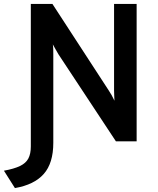

<svg xmlns="http://www.w3.org/2000/svg" viewBox="-69 -720 804 978"><path d="M7 238 -49 149.5Q3 140 33 125.5Q63 111 75.5 87.2Q88 63.5 88 26V-700H198L485 -259Q491.5 -249.5 499.8 -235Q508 -220.5 514 -207Q513.5 -219 512.8 -234Q512 -249 512 -259V-700H627V0H521.5L229 -443Q223 -453 214.8 -467.5Q206.5 -482 200 -494Q202 -482 202.2 -468.2Q202.5 -454.5 202.5 -443V7.5Q202.5 111 154 166Q105.5 221 7 238Z"/></svg>

Font: Overpass SemiBold
Style: Regular
Weight: 600
Designer: Delve Withrington, Dave Bailey, Thomas Jockin
Foundry: Delve Fonts LLC
Version: Version 4.000